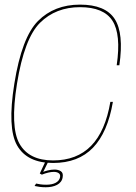

<svg xmlns="http://www.w3.org/2000/svg" viewBox="-20 -700 590 830"><path d="M209.5 4.5Q318.5 4.5 382 -61.5Q445.5 -127.5 468 -259.5H457Q435.5 -132.5 373.8 -69.5Q312 -6.5 209.5 -6.5Q105 -6.5 64.2 -78.8Q23.5 -151 53.5 -338.5Q85 -534 153 -601.5Q221 -669 326 -669Q428.5 -669 466.2 -610.2Q504 -551.5 484.5 -418H496Q516 -556 475.8 -618Q435.5 -680 326 -680Q214.5 -680 144.2 -609.2Q74 -538.5 42 -338.5Q11 -146 54.2 -70.8Q97.5 4.5 209.5 4.5ZM178 109.5Q191.5 109.5 204 107Q216.5 104.5 226.5 99.2Q236.5 94 243 85.5Q249.5 77 251 65.5Q254 47.5 243 40.2Q232 33 215.5 33Q201.5 33 185.5 37Q169.5 41 162 45.5L161 55Q174.5 49.5 188.2 46.2Q202 43 213 43Q226 43 234 48.8Q242 54.5 239.5 66.5Q236.5 81.5 221 90Q205.5 98.5 180 98.5Q166.5 98.5 155.5 97Q144.5 95.5 136 93.5L129.5 104Q138.5 106 150.8 107.8Q163 109.5 178 109.5ZM161 55 188 0H175.5L152 50Z"/></svg>

Font: Anybody UltraCondensed Thin Thin
Style: Italic
Weight: 250
Italic angle: -10°
Version: Version 1.111